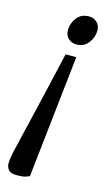

<svg xmlns="http://www.w3.org/2000/svg" viewBox="-111 -562 426 767"><g transform="rotate(15 102.0 -179.0)"><path d="M43.3 164.9Q17.3 164.9 8.1 153.8Q-1.1 142.6 -1.1 127.8Q-1.1 121.7 -0.3 113.2Q0.6 104.8 3.7 88.3Q6.9 71.8 14.8 40.3Q20.4 15.8 29 -19.9Q37.5 -55.6 49 -104.5Q60.4 -153.4 74.8 -215Q89.3 -276.7 106.4 -352H150.6L94.8 155Q91.5 156.4 80 160.7Q68.5 164.9 43.3 164.9ZM138.1 -401.2Q117.1 -401.2 103.7 -414.1Q90.3 -427 90.3 -448.1Q90.3 -475.8 108 -499.2Q125.8 -522.6 157.6 -522.6Q178.8 -522.6 191.7 -509.5Q204.6 -496.3 204.6 -476.3Q204.6 -447.8 186.3 -424.5Q168.1 -401.2 138.1 -401.2Z"/></g></svg>

Font: Faustina Light
Style: Italic
Weight: 300
Italic angle: -8°
Designer: Alfonso Garcia
Foundry: http://www.omnibus-type.com
Version: Version 1.200